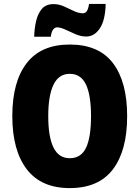

<svg xmlns="http://www.w3.org/2000/svg" viewBox="-20 -953 714 983"><path d="M631 -358Q631 -182 558 -86Q485 10 337 10Q191 10 117 -86.5Q43 -183 43 -359Q43 -534 116.5 -629.5Q190 -725 337 -725Q486 -725 558.5 -629.5Q631 -534 631 -358ZM227 -358Q227 -252 254 -197.5Q281 -143 337 -143Q395 -143 420.5 -196.5Q446 -250 446 -358Q446 -466 420 -520.5Q394 -575 337 -575Q281 -575 254 -519.5Q227 -464 227 -358ZM155 -765Q156 -805 164.5 -843.5Q173 -882 194 -907Q215 -932 254 -932Q281 -932 307 -920.5Q333 -909 357.5 -897Q382 -885 405 -885Q417 -885 424.5 -896Q432 -907 436 -933H521Q519 -849 491 -807.5Q463 -766 422 -766Q394 -766 366.5 -778Q339 -790 314.5 -801.5Q290 -813 271 -813Q263 -813 253.5 -803.5Q244 -794 240 -765Z"/></svg>

Font: Noto Sans Khmer UI Condensed Black
Style: Regular
Weight: 900
Width: 3
Designer: Danh Hong and the Monotype Design Team
Foundry: Monotype Imaging Inc.
Version: Version 2.002; ttfautohint (v1.8.4.7-5d5b)